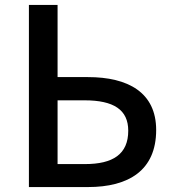

<svg xmlns="http://www.w3.org/2000/svg" viewBox="-20 -757 700 777"><path d="M97 -368V0H216H336C500 0 612 -67 612 -231C612 -383 498 -445 336 -445H213V-737H97ZM213 -222V-351H322C440 -351 499 -313 499 -228C499 -133 437 -93 324 -93H268H213Z"/></svg>

Font: GenSekiGothic2 TW M
Style: Regular
Weight: 500
Version: Version 2.100;PS 2.1;hotconv 16.6.51;makeotf.lib2.5.65220 DE